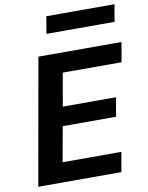

<svg xmlns="http://www.w3.org/2000/svg" viewBox="-98 -979 808 1049"><g transform="rotate(-10 306.5 -455.0)"><path d="M28 0 152 -700H613L594 -591H268L236 -408H531L513 -303H217L182 -109H508L489 0ZM217 -815 233 -910H611L595 -815Z"/></g></svg>

Font: DM Sans 9pt
Style: Bold Italic
Weight: 700
Italic angle: -10°
Version: Version 4.004;gftools[0.9.30]